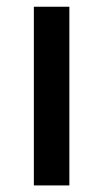

<svg xmlns="http://www.w3.org/2000/svg" viewBox="-20 -564 314 584"><path d="M83 0V-543.5H191V0Z"/></svg>

Font: Encode Sans Expanded Medium
Style: Regular
Weight: 500
Width: 7
Designer: Multiple Designers
Foundry: Impallari Type
Version: Version 3.000; ttfautohint (v1.8.3) -l 8 -r 50 -G 200 -x 14 